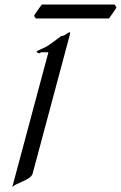

<svg xmlns="http://www.w3.org/2000/svg" viewBox="-20 -793 523 829"><path d="M483.1 -761.7 475 -773.4H160.6C158.2 -770 155.7 -766.1 152.2 -762.2L142.8 -749C132.9 -735.8 128.5 -728.5 127 -724.6L134.7 -713.4H450.1C452.3 -715.8 455.1 -719.2 457.8 -723.6L467.2 -736.8C475.4 -747.6 480.7 -756.3 483.1 -761.7ZM279.7 -636.2C281.8 -644 283.1 -648.7 283.1 -651.2C283.1 -653.1 282.4 -653.8 281 -653.8C275.7 -653.8 267.5 -647 261.4 -642.6C254.4 -638.2 243.9 -637.2 243.9 -637.2C243.9 -637.2 217.4 -616.7 192.8 -599.6C171.6 -584.5 139.2 -574.7 138.2 -570.8C137 -566.4 147.8 -563 150.7 -563C154.2 -563 156.3 -567.4 156.3 -567.4H189L32.9 15.1C48.8 -3.9 113.3 -15.1 120.9 -43.5Z"/></svg>

Font: Pierce
Style: Oblique
Weight: 400
Italic angle: -15°
Version: Version 0.2.0